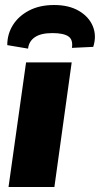

<svg xmlns="http://www.w3.org/2000/svg" viewBox="-20 -746 399 766"><path d="M266 -497 197 0H14L84 -497ZM92 -552 9 -566Q9 -610 31.5 -646Q54 -682 96 -704Q138 -726 196 -726Q255 -726 295 -702.5Q335 -679 350.5 -641Q366 -603 352 -559L267 -555Q272 -588 252.5 -601Q233 -614 189 -614Q143 -614 119 -597.5Q95 -581 92 -552Z"/></svg>

Font: Exo 2 ExtraBold
Style: Italic
Weight: 800
Italic angle: -8°
Designer: Natanael Gama
Foundry: Natanael Gama
Version: Version 2.010